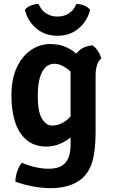

<svg xmlns="http://www.w3.org/2000/svg" viewBox="-20 -734 572 974"><path d="M493 -437Q479 -425.5 472 -402.8Q465 -380 465 -354V-74.5Q465 -10.5 459.2 32.2Q453.5 75 442.5 103Q431.5 131 415.5 151Q389 185 343 202.8Q297 220.5 238.5 220.5Q192 220.5 143.2 211Q94.5 201.5 58 187.5Q58 164 67.2 136Q76.5 108 91 91.5Q122.5 106 158.8 114Q195 122 226.5 122Q270 122 294.2 106.5Q318.5 91 328.2 63.8Q338 36.5 338 2.5V-363Q338 -418.5 365 -458.8Q392 -499 450 -504Q463.5 -495 476.8 -474.8Q490 -454.5 493 -437ZM38 -247.5Q38 -334.5 65.8 -393Q93.5 -451.5 138.2 -481Q183 -510.5 234 -510.5Q280.5 -510.5 313.5 -495.8Q346.5 -481 369.5 -459.5Q392.5 -438 407 -416.5L387 -308Q359.5 -356 323.8 -383.2Q288 -410.5 256 -410.5Q215.5 -410.5 193.5 -368.5Q171.5 -326.5 171.5 -246.5Q171.5 -167.5 192.8 -132.2Q214 -97 245 -97Q280 -97 312.5 -120.2Q345 -143.5 365.5 -184L384 -89.5Q369 -64 343.5 -41.5Q318 -19 285 -4.8Q252 9.5 215 9.5Q155.5 9.5 116 -23Q76.5 -55.5 57.2 -113.5Q38 -171.5 38 -247.5ZM437 -684.5Q423 -627 379 -589.8Q335 -552.5 271.5 -552.5Q208.5 -552.5 164.2 -589.8Q120 -627 106.5 -684.5Q117.5 -698.5 136.8 -706.2Q156 -714 176 -713.5Q188 -683.5 213 -666.8Q238 -650 271.5 -650Q305.5 -650 330.5 -666.8Q355.5 -683.5 367 -713.5Q387 -714 406.2 -706.2Q425.5 -698.5 437 -684.5Z"/></svg>

Font: Signika SemiBold
Style: Regular
Weight: 600
Designer: Anna Giedry
Foundry: Anna Giedry
Version: Version 2.001